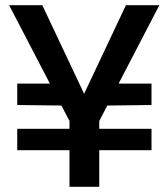

<svg xmlns="http://www.w3.org/2000/svg" viewBox="-20 -715 645 735"><path d="M215 -311 46 -313V-395H171L15 -695H142L302 -356L462 -695H590L434 -395H560V-313L391 -311L360 -252V-222H560V-140H360V0H246V-140H46V-222H246V-252Z"/></svg>

Font: SVN-Poppins Medium
Style: Regular
Weight: 500
Designer: Ninad Kale (Devanagari), Jonny Pinhorn (Latin)
Foundry: Indian Type Foundry
Version: Version 3.002 2017; ttfautohint (v1.8.3)